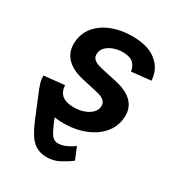

<svg xmlns="http://www.w3.org/2000/svg" viewBox="-179 -663 903 980"><g transform="rotate(30 272.0 -173.0)"><path d="M123.5 -134.8Q153.8 -53.7 172.9 -4.2Q191.9 45.4 205.1 70.8Q218.3 96.2 230 105.2Q241.7 114.3 257.3 114.3Q283.2 113.8 308.1 101.8Q333 89.8 349.1 77.1L377.9 147Q354 166 318.1 185.3Q282.2 204.6 242.7 204.1Q204.1 204.1 177.7 187.3Q151.4 170.4 133.3 141.1Q115.2 111.8 100.6 77.1L33.7 -85.4ZM231.4 11.2Q169.4 11.2 123.3 -6.8Q77.1 -24.9 51 -58.6Q24.9 -92.3 21.5 -139.2Q21.5 -141.6 21.2 -144Q21 -146.5 21 -148.9L141.1 -161.6Q144.5 -121.1 167.7 -103.3Q190.9 -85.4 235.8 -85.4Q267.1 -85.4 293.2 -94.5Q319.3 -103.5 336.4 -119.6Q353.5 -135.7 355.5 -157.2Q357.9 -177.7 343.8 -191.7Q329.6 -205.6 295.4 -212.9L206.1 -232.9Q135.7 -249 102.5 -286.6Q69.3 -324.2 74.7 -380.9Q79.1 -433.6 112.3 -471.7Q145.5 -509.8 198.2 -529.8Q251 -549.8 313.5 -549.8Q403.8 -549.8 452.9 -513.2Q502 -476.6 510.3 -417Q510.7 -413.6 511.5 -409.7Q512.2 -405.8 512.2 -401.9L398.4 -389.6Q394.5 -418.9 375 -437Q355.5 -455.1 313 -455.1Q286.1 -455.1 261.2 -446.3Q236.3 -437.5 220 -421.9Q203.6 -406.2 201.7 -384.8Q198.7 -363.3 213.1 -349.9Q227.5 -336.4 264.6 -328.1L354 -308.6Q425.3 -293 458.3 -257.1Q491.2 -221.2 485.8 -166Q482.4 -125 461.2 -92.3Q439.9 -59.6 405 -36.4Q370.1 -13.2 325.7 -1Q281.2 11.2 231.4 11.2Z"/></g></svg>

Font: Inter 16pt SemiBold
Style: Italic
Weight: 600
Italic angle: -9.3988°
Version: Version 4.001;git-66647c0bb